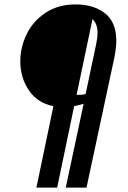

<svg xmlns="http://www.w3.org/2000/svg" viewBox="-20 -769 582 870"><path d="M222 -288 145 81H239L316 -288C332.7 -291.3 347 -295 359 -299L278 81H372L499 -512C504.3 -540.7 507 -564.7 507 -584C507 -640.7 489.8 -682.3 455.5 -709C421.2 -735.7 376.7 -749 322 -749C270 -749 225 -736.5 187 -711.5C149 -686.5 120.3 -654.2 101 -614.5C81.7 -574.8 72 -533.7 72 -491C72 -441.7 85 -397.8 111 -359.5C137 -321.2 174 -297.3 222 -288ZM333 -339H327L399 -682C414.3 -668.7 422 -647.7 422 -619C422 -605.7 420 -589.3 416 -570L368 -343C359.3 -340.3 347.7 -339 333 -339Z"/></svg>

Font: DonutKreme
Style: Regular
Weight: 400
Designer: Impallari Type
Foundry: Impallari Type
Version: Version 2.100